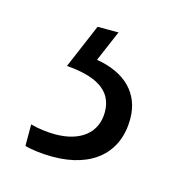

<svg xmlns="http://www.w3.org/2000/svg" viewBox="-52 -48 318 336"><g transform="rotate(15 107.0 120.0)"><path d="M184 141C184 96 155 65 101 56L125 0H87L53 80C104 84 138 100 138 141C138 179 109 201 64 201C50 201 33 199 19 195V234C33 238 52 240 70 240C141 240 184 203 184 141Z"/></g></svg>

Font: Noto Sans Georgian ExtraCondensed Light
Style: Regular
Weight: 300
Width: 2
Designer: Monotype Design Team, Akaki Razmadze
Foundry: Google LLC
Version: Version 2.005